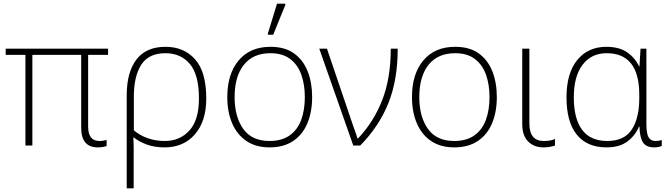

<svg xmlns="http://www.w3.org/2000/svg" viewBox="-20 -796 3666 1050"><path d="M515 10Q424 10 424 -97V-496H157V0H119V-496H11V-530H571V-496H462V-105Q462 -25 523 -25Q537 -25 547 -27Q557 -29 563 -31V3Q556 5 543.5 7.5Q531 10 515 10Z M673 234V-274Q673 -401 726 -470.5Q779 -540 885 -540Q986 -540 1047 -471.5Q1108 -403 1108 -257Q1108 -133 1046 -61.5Q984 10 880 10Q825 10 783 -5.5Q741 -21 712 -44H709Q711 -14 711 12Q711 38 711 70V234ZM881 -25Q964 -25 1016 -82.5Q1068 -140 1068 -257Q1068 -387 1018.5 -446Q969 -505 885 -505Q793 -505 752.5 -442Q712 -379 712 -268V-83Q744 -56 787 -40.5Q830 -25 881 -25Z M1687 -265Q1687 -185 1661.5 -123Q1636 -61 1584 -25.5Q1532 10 1454 10Q1379 10 1327.5 -25Q1276 -60 1249.5 -122Q1223 -184 1223 -265Q1223 -392 1285.5 -466Q1348 -540 1459 -540Q1538 -540 1588 -504Q1638 -468 1662.5 -406Q1687 -344 1687 -265ZM1263 -265Q1263 -158 1310 -91.5Q1357 -25 1454 -25Q1521 -25 1564 -55.5Q1607 -86 1627 -140Q1647 -194 1647 -265Q1647 -333 1628 -387Q1609 -441 1567.5 -473Q1526 -505 1459 -505Q1364 -505 1313.5 -441.5Q1263 -378 1263 -265ZM1445 -606V-613L1495 -776H1540V-768L1474 -606Z M1912 0 1726 -530H1768L1913 -103Q1918 -89 1924.5 -71Q1931 -53 1935 -39H1938Q2023 -128 2070 -248Q2117 -368 2117 -530H2155Q2155 -359 2104 -232Q2053 -105 1950 0Z M2697 -265Q2697 -185 2671.5 -123Q2646 -61 2594 -25.5Q2542 10 2464 10Q2389 10 2337.5 -25Q2286 -60 2259.5 -122Q2233 -184 2233 -265Q2233 -392 2295.5 -466Q2358 -540 2469 -540Q2548 -540 2598 -504Q2648 -468 2672.5 -406Q2697 -344 2697 -265ZM2273 -265Q2273 -158 2320 -91.5Q2367 -25 2464 -25Q2531 -25 2574 -55.5Q2617 -86 2637 -140Q2657 -194 2657 -265Q2657 -333 2638 -387Q2619 -441 2577.5 -473Q2536 -505 2469 -505Q2374 -505 2323.5 -441.5Q2273 -378 2273 -265Z M2951 10Q2901 10 2868.5 -22Q2836 -54 2836 -118V-530H2875V-121Q2875 -25 2953 -25Q2969 -25 2984.5 -27Q3000 -29 3015 -36V0Q3003 4 2987 7Q2971 10 2951 10Z M3297 10Q3190 10 3134 -60Q3078 -130 3078 -263Q3078 -396 3137 -468Q3196 -540 3296 -540Q3366 -540 3409.5 -510Q3453 -480 3475 -433H3477L3483 -530H3515V-119Q3515 -65 3527 -45Q3539 -25 3564 -25Q3583 -25 3599 -30V2Q3582 10 3557 10Q3515 10 3497 -16Q3479 -42 3477 -103H3474Q3455 -56 3412 -23Q3369 10 3297 10ZM3301 -25Q3394 -25 3435 -87.5Q3476 -150 3476 -259V-278Q3476 -505 3298 -505Q3214 -505 3166 -442Q3118 -379 3118 -263Q3118 -147 3163.5 -86Q3209 -25 3301 -25Z"/></svg>

Font: Noto Sans ExtraLight
Style: Regular
Weight: 200
Designer: Monotype Design Team
Foundry: Monotype Imaging Inc.
Version: Version 2.007